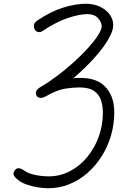

<svg xmlns="http://www.w3.org/2000/svg" viewBox="-20 -999 653 1019"><path d="M57.5 -94Q63 -102 70.2 -104.8Q77.5 -107.5 87 -105Q96.5 -102.5 107.5 -94.5Q123.5 -82.5 147.2 -75.5Q171 -68.5 195.2 -65.8Q219.5 -63 237.5 -63Q299 -63 351.5 -90.5Q404 -118 443.2 -165.8Q482.5 -213.5 504.2 -274.2Q526 -335 526 -401.5Q526 -434 516.8 -464.8Q507.5 -495.5 480.8 -515.2Q454 -535 401 -535Q369 -535 326 -528.5Q283 -522 222.5 -487.5Q205.5 -478 192.5 -479.8Q179.5 -481.5 174 -491.5Q168 -503 172 -514Q176 -525 193 -536Q237 -561.5 283.2 -596.2Q329.5 -631 371.8 -669.2Q414 -707.5 447.2 -744.2Q480.5 -781 500 -811Q519.5 -841 519.5 -858.5Q519.5 -881.5 500.2 -902.8Q481 -924 443.5 -924Q401 -924 338.8 -903Q276.5 -882 206 -834.5Q193.5 -826.5 182 -829.2Q170.5 -832 165 -841.5Q159.5 -850 159.5 -864Q159.5 -878 184 -894Q251.5 -939 316.5 -959Q381.5 -979 435 -979Q478 -979 511 -963.2Q544 -947.5 562.5 -921.8Q581 -896 581 -865Q581 -834.5 554.2 -789Q527.5 -743.5 479.8 -690.5Q432 -637.5 369.5 -584Q482 -594 534.2 -543.2Q586.5 -492.5 586.5 -403Q586.5 -339 569 -279.2Q551.5 -219.5 519.2 -168.8Q487 -118 443.2 -80Q399.5 -42 347 -21Q294.5 0 236 0Q211 0 180.8 -4.8Q150.5 -9.5 122.8 -19.2Q95 -29 77 -43Q55.5 -60.5 52.5 -71.2Q49.5 -82 57.5 -94Z"/></svg>

Font: Edu QLD Hand
Style: Regular
Weight: 400
Designer: Tina and Corey Anderson, Eben Sorkin
Foundry: Sorkin Type Co.
Version: Version 2.000